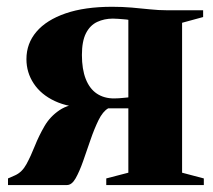

<svg xmlns="http://www.w3.org/2000/svg" viewBox="-20 -532 613 552"><path d="M3 0V-19L23.5 -28Q43.5 -37 56 -60Q68.5 -83 80.2 -112.5Q92 -142 108 -169.5Q124 -197 151 -215.2Q178 -233.5 221 -234.5L231.5 -222.5Q177 -223 137.5 -241.5Q98 -260 77 -291.8Q56 -323.5 56 -362Q56 -407 84.8 -440.8Q113.5 -474.5 168.5 -493.5Q223.5 -512.5 302.5 -512.5Q332 -512.5 358.8 -510.2Q385.5 -508 410.8 -505.2Q436 -502.5 460 -502.5H564V-483L503.5 -466.5V-35.5L566 -19V0H285.5V-19L349 -35.5V-220.5H291Q275.5 -211.5 263.2 -186.5Q251 -161.5 240.2 -130Q229.5 -98.5 219 -68.8Q208.5 -39 197.5 -19.5Q186.5 0 172.5 0ZM308 -249Q314 -249 321.8 -249.5Q329.5 -250 336.8 -250.8Q344 -251.5 349 -252V-475Q344.5 -476 336.8 -476.5Q329 -477 320.5 -477.8Q312 -478.5 304.5 -478.5Q280 -478.5 259.5 -469Q239 -459.5 227.2 -436.5Q215.5 -413.5 215.5 -374Q215.5 -333 226.5 -305Q237.5 -277 258.2 -263Q279 -249 308 -249Z"/></svg>

Font: Merriweather 144pt ExtraBold
Style: Regular
Weight: 800
Version: Version 2.100